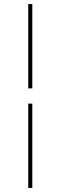

<svg xmlns="http://www.w3.org/2000/svg" viewBox="-20 -795 288 945"><path d="M139 -775V-360H119V-775ZM139 -285V130H119V-285Z"/></svg>

Font: Raleway-v4020 Thin
Style: Italic
Weight: 250
Italic angle: -12°
Designer: Matt McInerney, Pablo Impallari, Rodrigo Fuenzalida
Foundry: Matt McInerney, Pablo Impallari, Rodrigo Fuenzalida
Version: Version 4.020;PS 004.020;hotconv 1.0.88;makeotf.lib2.5.64775